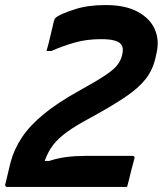

<svg xmlns="http://www.w3.org/2000/svg" viewBox="-24 -740 644 760"><path d="M394 -720Q472 -720 521 -693.5Q570 -667 589 -623.5Q608 -580 595 -527L591 -509Q580 -462 552 -426.5Q524 -391 472 -356Q420 -321 338 -276Q278 -244 242.5 -218.5Q207 -193 186.5 -166.5Q166 -140 153 -103H171Q204 -114 239.5 -118.5Q275 -123 315 -123H500Q511 -123 508 -112Q502 -91 496 -67Q490 -43 485.5 -24.5Q481 -6 479 0H6Q-6 0 -3 -11L18 -98Q32 -150 63 -196.5Q94 -243 150 -289Q206 -335 295 -384Q360 -420 393.5 -442.5Q427 -465 440 -482Q453 -499 458 -517L460 -525Q463 -536 462 -547Q461 -558 453 -567Q446 -575 427.5 -580Q409 -585 376 -585Q319 -585 271.5 -571.5Q224 -558 179 -538H160Q168 -565 174.5 -593.5Q181 -622 189 -655Q191 -663 193.5 -666.5Q196 -670 202 -674Q222 -687 273 -703.5Q324 -720 394 -720Z"/></svg>

Font: Recursive Sn Lnr St
Style: Bold Italic
Weight: 700
Italic angle: -15°
Version: Version 1.079;hotconv 1.0.112;makeotfexe 2.5.65598; ttfautoh